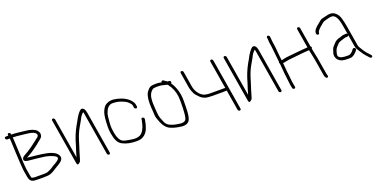

<svg xmlns="http://www.w3.org/2000/svg" viewBox="-44 -1153 3628 1823"><g transform="rotate(-20 1770.0 -241.5)"><path d="M44.9 -451C75.5 -451 98.2 -448.1 130.1 -444C173.6 -438.4 246.2 -436.9 268.6 -407.8C281.7 -390.8 269.8 -375 258.9 -368.4C250.9 -363.5 241.9 -356.4 232 -347.3C218.9 -335.2 137.5 -276.6 106.6 -261.1C90.5 -253 79.1 -245.3 72.4 -238C48.2 -196.6 96.8 -193.3 138.2 -190.1C189.8 -186.1 211.3 -181.9 256.6 -177C291.4 -173.1 338.2 -158.6 363 -143.7C394.9 -124.5 379.2 -108.8 355.7 -92L339.4 -81.5C326 -72.8 310.1 -66.6 298.6 -56.8C290.3 -49.8 272.2 -40.5 244.2 -29C236.1 -25.7 223 -24 205 -24H116.5C106.2 -24 94.7 -26 82 -30C79 -41 76 -48 74.2 -59L69.5 -87C61.8 -122.1 57.2 -174.1 55.5 -243C54.9 -271.2 50.1 -332.8 49.8 -361.5C49.5 -388.9 45.7 -425.5 44.9 -451ZM9.7 -488 10.9 -481H-15.1C-23 -481 -28.9 -473.9 -27.6 -466C-26.3 -458.1 -18 -451 -10.1 -451H14.9C15.1 -441.7 15.8 -429.3 17.1 -414C20.1 -375.8 18.9 -346.4 21.9 -304C25.3 -254.1 24.5 -226.8 28.7 -179.7C32.3 -139.6 31.6 -123.6 39.5 -87L44.9 -54.5C54.2 0.9 79.4 6 138 6H194C212 6 226.2 5.3 236.7 4C258.7 2.5 286.3 -9.7 319.7 -32.8C340.6 -47.2 352.5 -50.3 374.8 -67C412 -90.5 420.2 -117.1 399.5 -147C378.7 -176.8 329.2 -196.8 251 -207C235.7 -209 222.1 -210.8 210.1 -212.5C181 -216.6 136.1 -218.6 105.7 -224C108 -226 118 -231.3 135.5 -240C153.1 -248.7 177.9 -265 209.9 -289L235.2 -308C243.2 -314 250.7 -320.2 257.6 -326.5C274.9 -342.3 297.6 -353.1 302.7 -374.3C308.8 -399.7 302.2 -410.1 288.1 -428.5C271.3 -450.5 225.2 -463.9 188.4 -467.5C134.5 -472.8 92.8 -481 40.9 -481L39.7 -488C38.3 -496.8 30.7 -503 22.2 -503C13.8 -503 8.3 -496.8 9.7 -488Z M451.1 -474 527.5 -15C530.9 5.7 541.7 7 559.7 -11C561.7 -13 563.6 -14.7 565.3 -16C570.1 -27.3 574.4 -40.3 578.3 -55C587.3 -88.6 598.9 -122.3 609.9 -157L626.7 -212C640.4 -255.4 657 -294 676.6 -327.6C696.2 -361.2 707.6 -381 710.6 -387C721.3 -411.8 735.9 -432.2 754.4 -448C756.3 -444.7 757.7 -440.3 758.6 -435L831 0C832.3 7.9 840.6 15 848.5 15C856.4 15 862.3 7.9 861 0L788.6 -435C783.6 -464.8 764 -494.5 738.4 -478C716.7 -460.4 694.1 -428.1 670.6 -381C639.7 -330.6 615.4 -278.6 597.5 -225L580.7 -170C567.8 -131.3 557.2 -96.7 549 -66L481.1 -474C479.7 -481.9 471.5 -489 463.6 -489C455.6 -489 449.7 -481.9 451.1 -474Z M1253 -324 1248.9 -349C1247.5 -357 1242 -367.7 1232.3 -381C1205.9 -417.3 1156.6 -443.6 1103.2 -456C1054.6 -467.3 1021.9 -466.3 984.5 -442.7C972.6 -435.2 961.3 -420.3 950.7 -398C938.5 -375.7 931.1 -338.2 928.5 -285.5C926.7 -250.6 923.8 -217.5 932 -168C942.4 -105.5 960 -60.6 1004 -42C1040 -24 1083.5 -15 1134.5 -15C1210.5 -10 1248.4 -57.6 1264.4 -108.5C1272.3 -133.5 1276.2 -142.3 1280.9 -175L1282.9 -187C1285.9 -205.3 1253.4 -214.7 1253.4 -196L1251.4 -184C1242.1 -137 1231.9 -99.2 1201.8 -67C1177.2 -43.6 1137 -37.8 1081.3 -49.5C1073.3 -51.2 1061 -53.4 1044.5 -56.3C1027.9 -59.2 1015.2 -64 1006.5 -70.8C981.7 -90.2 968.8 -127.3 962 -168C951.9 -228.9 954.4 -243.2 962.3 -326C964.2 -345.4 969.4 -363.9 978 -381.5C995.7 -418 1020.4 -434.8 1052.1 -432C1084.7 -432 1116.9 -424.7 1148.7 -410C1154.5 -407.3 1161.1 -404.3 1168.7 -401C1180.7 -395.6 1216.1 -365.4 1218.9 -349L1223 -324C1224.4 -316.1 1232.6 -309 1240.5 -309C1248.5 -309 1254.4 -316.1 1253 -324Z M1599.7 -416C1632 -375.2 1651 -328.4 1656.8 -275.6C1659.3 -252 1659.6 -212.3 1657.5 -156.4C1655.5 -100.5 1650.5 -65 1642.7 -50C1631 -30.6 1605.6 -24.9 1566.5 -33C1531.7 -37.5 1502.2 -46.2 1478.2 -59C1460.2 -68.8 1446.7 -85.5 1437.8 -109C1411.2 -167.9 1414.6 -181.9 1409.9 -235C1405.7 -281.5 1405.1 -317.2 1408 -342C1410.7 -378.8 1424.4 -406.8 1449.2 -426C1457 -432 1470.1 -435 1488.6 -435H1509.6C1526.6 -435 1543.7 -432.5 1561.1 -427.5C1574.6 -423.6 1599.2 -419.3 1599.7 -416ZM1483.6 -465C1443.4 -465 1427.1 -456.2 1404.1 -426C1379.1 -396 1370.8 -333.3 1379.4 -238C1380.9 -220.7 1381.9 -203.8 1382.4 -187.5C1383 -171.2 1390.9 -145.1 1406.4 -109.1C1421.8 -73.2 1441.8 -47.8 1466.5 -33C1498 -17.6 1531.3 -7.6 1566.5 -3C1581.8 -1 1581.8 -1 1597.2 1C1631.2 3 1655.4 -8 1669.7 -32C1681.2 -53.7 1687.4 -92.9 1688.1 -149.5C1688.9 -213 1695.7 -277.1 1667.9 -350.2C1653.2 -389.2 1647.4 -397 1633.4 -418C1637.5 -421.3 1639.1 -426 1638.1 -432C1636.4 -442 1630.6 -447 1620.6 -447H1608.6C1605.7 -448.3 1598.6 -453 1587.2 -461L1574.7 -470C1564 -477.2 1550.4 -472.1 1552.6 -459C1531.9 -463 1517.1 -465 1508.1 -465Z M2054.1 -486 2101.4 -202C2099.2 -202.7 2097.5 -203 2096.2 -203H1945.7C1934.7 -203 1922.3 -204.3 1908.5 -207L1893 -210C1889.6 -210.7 1882.8 -214.1 1872.7 -220.4C1843.8 -238.3 1815.7 -277.9 1808.5 -321L1782.1 -480C1780.7 -487.9 1772.5 -495 1764.6 -495C1756.6 -495 1750.7 -487.9 1752.1 -480L1778.5 -321C1781.6 -302.4 1789.5 -280.8 1802.1 -256.2C1806.8 -246.9 1817 -234.6 1832.5 -219C1850.8 -198.3 1873 -184.6 1899.4 -178C1912.6 -174.7 1941.6 -173 1986.4 -173H2065.9C2090.8 -173 2104.1 -173.3 2106 -174L2140.3 32C2141.6 39.9 2149.9 47 2157.8 47C2165.7 47 2171.6 39.9 2170.3 32L2084.1 -486C2082.6 -494.8 2075 -501 2066.6 -501C2058.1 -501 2052.6 -494.8 2054.1 -486Z M2185.1 -474 2261.5 -15C2264.9 5.7 2275.7 7 2293.7 -11C2295.7 -13 2297.6 -14.7 2299.3 -16C2304.1 -27.3 2308.4 -40.3 2312.3 -55C2321.3 -88.6 2332.9 -122.3 2343.9 -157L2360.7 -212C2374.4 -255.4 2391 -294 2410.6 -327.6C2430.2 -361.2 2441.6 -381 2444.6 -387C2455.3 -411.8 2469.9 -432.2 2488.4 -448C2490.3 -444.7 2491.7 -440.3 2492.6 -435L2565 0C2566.3 7.9 2574.6 15 2582.5 15C2590.4 15 2596.3 7.9 2595 0L2522.6 -435C2517.6 -464.8 2498 -494.5 2472.4 -478C2450.7 -460.4 2428.1 -428.1 2404.6 -381C2373.7 -330.6 2349.4 -278.6 2331.5 -225L2314.7 -170C2301.8 -131.3 2291.2 -96.7 2283 -66L2215.1 -474C2213.7 -481.9 2205.5 -489 2197.6 -489C2189.6 -489 2183.7 -481.9 2185.1 -474Z M2637.2 -515 2638.2 -509C2642 -486.5 2638.6 -472.8 2643.6 -453L2647.2 -431L2665.5 -261C2663.4 -257.7 2662.6 -254.3 2663.2 -251C2663.8 -247.7 2665.3 -244.7 2667.7 -242C2670.8 -223.1 2674 -161.9 2676.2 -143L2691.7 -14C2693.9 -4.7 2695.4 2.3 2696.2 7L2697.3 14C2698.8 22.8 2706.4 29 2714.8 29C2723.3 29 2728.8 22.8 2727.3 14L2726.2 7C2725.3 1.7 2723.9 -5.5 2722.1 -14.5C2713.6 -56.3 2713.5 -99.3 2706.4 -142L2698.4 -232C2697.3 -238.2 2701.8 -237 2709.9 -237.5C2715.6 -237.8 2724.1 -239.5 2735.5 -242.6C2746.9 -245.7 2766.5 -248.4 2794.4 -250.8C2822.2 -253.1 2856.4 -256.7 2897 -261.5C2919.8 -264.2 2949.8 -265.3 2971.5 -267L2992.7 -164L3019.8 -1C3023 18.2 3028.8 30.2 3037.1 35C3045.3 39.7 3051.5 37.9 3055.4 29.5C3058.8 22.2 3051.3 7.6 3049.8 -1L3022.5 -165L3000.7 -272C3008.4 -278.2 3006.2 -290.3 2996.7 -296L2963.9 -493C2962.6 -500.9 2954.3 -508 2946.4 -508C2938.5 -508 2932.6 -500.9 2933.9 -493L2966.5 -297C2930.3 -294.6 2913.6 -294.3 2869.1 -289.1C2824.8 -283.9 2746.4 -279 2723.4 -272.4C2713.4 -269.5 2706.4 -267.8 2702.5 -267.5C2698.5 -267.2 2695.9 -266.7 2694.7 -266C2688.8 -301.5 2684 -390.2 2677.2 -431L2673.4 -454L2668.2 -509L2667.2 -515C2665.9 -522.9 2657.7 -530 2649.7 -530C2641.8 -530 2635.9 -522.9 2637.2 -515Z M3101.3 -376.5C3112.3 -373.9 3117.6 -380 3117.2 -395C3119.4 -408.1 3138.4 -428.9 3174.3 -457.5C3182.3 -463.8 3188 -468.5 3191.5 -471.5C3198.7 -477.7 3259.5 -494 3275.2 -494C3286.2 -494 3293.2 -493.3 3296.1 -492C3335.2 -477.3 3347.4 -412.1 3357.2 -353L3368.4 -286C3364.7 -292 3359.6 -294.7 3353 -294L3341.2 -293C3328.1 -293 3314.9 -290.3 3301.5 -285L3287.4 -280C3261.3 -275.1 3240 -262.8 3223.5 -243C3219.6 -238.3 3213.5 -231.7 3205.2 -223.1C3196.9 -214.4 3191 -203.8 3187.6 -191.1C3184.1 -178.4 3181.4 -169.7 3179.5 -165C3170 -141.6 3177.8 -108.7 3196.9 -90.5C3220.5 -68.1 3245.1 -63 3292.5 -63H3312C3318.3 -63 3325 -64 3332 -66C3359.7 -77.9 3369.5 -90.6 3385.2 -107L3391.7 -116C3403.1 -129.7 3378.3 -150 3366.2 -137L3359.5 -129C3342.5 -105 3324.8 -93 3306.5 -93H3288.5C3252.3 -93 3228 -99 3215.5 -111C3197.5 -126.5 3210.7 -155.9 3215.7 -174.2C3218.4 -184.3 3224.7 -195.2 3234.5 -207C3239.8 -211.7 3244.3 -216.3 3248.2 -221C3257.3 -234.7 3274.6 -244.9 3300.1 -251.5C3313.3 -254.9 3330.4 -263 3348.2 -263L3360 -264C3365.3 -264.7 3368.8 -267.7 3370.5 -273L3391.4 -148C3393.1 -137.3 3400 -123 3412 -105C3445.7 -54.4 3438.6 -60.4 3488.5 -6C3504.9 11.9 3527.3 -4.6 3509.5 -24C3493.8 -41.2 3490.1 -45.7 3476.2 -60.8C3460.5 -77.9 3448.5 -99.9 3436 -120L3425.8 -136.5C3423.5 -140.2 3422 -144 3421.4 -148L3387.2 -353C3380.1 -395.6 3376.6 -406.5 3367.9 -440.8C3356.4 -486.1 3319.1 -524 3282.2 -524C3255.2 -524 3251.7 -520 3217.3 -513.3C3195.2 -509 3180.8 -504.3 3174.2 -499C3159.7 -487.3 3144.2 -474.2 3129.1 -462C3101.4 -438.9 3087.5 -418.6 3087.2 -401C3085.6 -387.3 3090.3 -379.1 3101.3 -376.5Z"/></g></svg>

Font: MewTooHand
Style: Lta
Weight: 400
Designer: Mew Too, Robert Jablonski
Version: Version 0.77